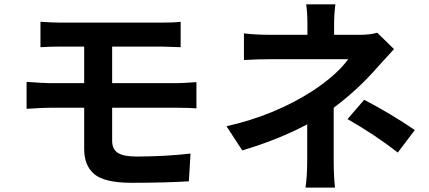

<svg xmlns="http://www.w3.org/2000/svg" viewBox="-20 -817 1993 892"><path d="M168 -715.8Q226.6 -711.9 262.7 -711.9H732.4Q789.1 -711.9 819.3 -715.8V-597.7Q743.2 -600.6 732.4 -600.6H501V-430.7H798.8Q829.1 -430.7 892.6 -435.5V-313.5Q866.2 -316.4 801.8 -316.4H501V-163.1Q501 -124 527.3 -106.9Q553.7 -89.8 613.3 -89.8Q744.1 -89.8 865.2 -103.5L857.4 25.4Q745.1 32.2 591.8 32.2Q466.8 32.2 418.9 -7.3Q371.1 -46.9 371.1 -125V-316.4H210Q179.7 -316.4 103.5 -311.5V-436.5Q188.5 -430.7 210 -430.7H371.1V-600.6H262.7Q211.9 -600.6 168 -597.7Z M1538.1 -796.9Q1532.2 -750 1532.2 -707V-655.3H1653.3Q1700.2 -655.3 1732.4 -665L1810.5 -588.9Q1750 -522.5 1737.3 -508.8Q1646.5 -403.3 1530.3 -316.4V-69.3Q1530.3 -5.9 1536.1 54.7H1399.4Q1407.2 0 1407.2 -69.3V-239.3Q1275.4 -168.9 1105.5 -118.2L1032.2 -230.5Q1253.9 -280.3 1430.7 -393.6Q1544.9 -468.8 1597.7 -542H1240.2Q1173.8 -542 1113.3 -538.1V-662.1Q1164.1 -655.3 1237.3 -655.3H1408.2V-707Q1408.2 -759.8 1402.3 -796.9ZM1594.7 -263.7 1671.9 -353.5Q1796.9 -288.1 1907.2 -212.9L1828.1 -108.4Q1722.7 -190.4 1594.7 -263.7Z"/></svg>

Font: Min Sans Bold
Style: Regular
Weight: 700
Designer: Jinseong-Kim, NotoSansCJK, Nunito
Foundry: Jinseong-Kim
Version: Version 1.400;Glyphs 3.1.2 (3151)